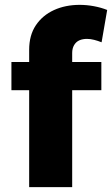

<svg xmlns="http://www.w3.org/2000/svg" viewBox="-20 -770 461 790"><path d="M100 -565Q100 -625 127.5 -666Q155 -707 202 -728.5Q249 -750 308 -750Q337 -750 366.5 -744.5Q396 -739 421 -729L398 -596Q383 -602 367.5 -606Q352 -610 338 -610Q320 -610 306.5 -604Q293 -598 285 -584.5Q277 -571 277 -552V0H100ZM27 -515H397V-399H27Z"/></svg>

Font: Alexandria
Style: Bold
Weight: 700
Designer: Mohamed Gaber
Foundry: Kief Type Foundry
Version: Version 5.100